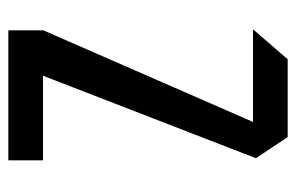

<svg xmlns="http://www.w3.org/2000/svg" viewBox="-148 -580 727 472"><g transform="rotate(90 216.0 -343.5)"><path d="M52.4 -601.5V-602.5L125.2 -686.7H316.5L307.1 -601.5ZM152.2 -50.4 54.1 -85.2V-86.1L316.5 -686.7L368.4 -608.6ZM54.1 0V-85.2H373.7V0Z"/></g></svg>

Font: Foldit Thin
Style: Regular
Weight: 100
Designer: Sophia Tai
Foundry: Sophia Tai
Version: Version 1.003